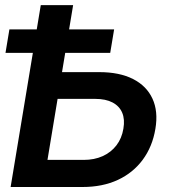

<svg xmlns="http://www.w3.org/2000/svg" viewBox="-20 -748 683 768"><path d="M184.6 -459.5H377Q458 -459.5 512.2 -431.9Q566.4 -404.3 589.8 -353.5Q613.3 -302.7 601.6 -232.9Q589.8 -161.6 551 -109.1Q512.2 -56.6 451.2 -28.3Q390.1 0 310.1 0H22.5L143.1 -727.5H272.5L169.9 -108.4H314.9Q357.4 -108.4 390.9 -123.5Q424.3 -138.7 445.8 -166.7Q467.3 -194.8 473.6 -233.4Q480 -270.5 468.8 -297.1Q457.5 -323.7 430.2 -338.1Q402.8 -352.5 360.4 -352.5H167.5ZM2 -536.6 17.6 -630.4H436.5L420.9 -536.6Z"/></svg>

Font: Inter 24pt SemiBold
Style: Italic
Weight: 600
Italic angle: -9.3988°
Designer: Rasmus Andersson
Foundry: rsms
Version: Version 4.001;git-66647c0bb